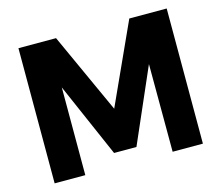

<svg xmlns="http://www.w3.org/2000/svg" viewBox="-100 -831 1109 962"><g transform="rotate(-15 455.0 -350.5)"><path d="M70 0V-701H265L455 -284L645 -701H839V0H682L681 -455L513 -70H397L229 -455V0Z"/></g></svg>

Font: Trueno
Style: Bd
Weight: 700
Designer: Julieta Ulanovsky
Foundry: Julieta Ulanovsky
Version: Version 3.001b